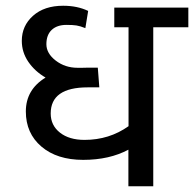

<svg xmlns="http://www.w3.org/2000/svg" viewBox="-20 -651 678 671"><path d="M267.6 -414.1 289.1 -414.6H321.8L327.1 -345.7H286.6Q157.2 -345.7 157.2 -254.4Q157.2 -212.9 189.5 -187.5Q221.7 -162.1 275.4 -162.1Q361.8 -162.1 429.2 -210V-555.7H379.4V-624.5H638.2V-555.7H515.6V0H428.7V-127.9Q362.3 -92.3 270.8 -92.3Q179.2 -92.3 124.8 -138.7Q70.3 -185.1 70.3 -261.5Q70.3 -337.9 139.2 -379.9Q102.1 -401.4 79.1 -434.8Q56.2 -468.3 56.2 -508.3Q56.2 -561 95.5 -595.9Q134.8 -630.9 200.7 -630.9Q250.5 -630.9 288.1 -612.8L278.3 -552.7Q259.8 -560.1 247.3 -562Q234.9 -564 212.4 -564Q179.2 -564 160.6 -546.4Q142.1 -528.8 142.1 -496.6Q142.1 -464.4 174.8 -439.2Q207.5 -414.1 251 -414.1Z"/></svg>

Font: Yantramanav
Style: Regular
Weight: 400
Version: Version 1.001;PS 1.0;hotconv 1.0.72;makeotf.lib2.5.5900; ttf